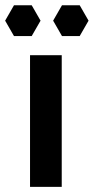

<svg xmlns="http://www.w3.org/2000/svg" viewBox="-43 -728 365 748"><path d="M197.5 -513V0H74V-513ZM115 -647.5 80.5 -707.5H11.5L-23 -647.5L11.5 -587.5H80.5ZM302 -647.5 267.5 -707.5H198.5L164 -647.5L198.5 -587.5H267.5Z"/></svg>

Font: LatoHex
Style: Bold
Weight: 700
Designer: Lukasz Dziedzic
Foundry: tyPoland Lukasz Dziedzic
Version: Version 1.104; Western+Polish opensource